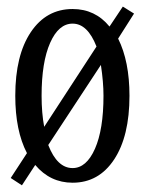

<svg xmlns="http://www.w3.org/2000/svg" viewBox="-20 -531 435 577"><path d="M85.9 -35.2 45.9 25.9 12.2 3.9 61 -70.8Q25.9 -138.2 25.9 -243.2Q25.9 -364.7 72.5 -434.3Q119.1 -503.9 198.2 -503.9Q266.1 -503.9 309.1 -451.2L349.1 -511.2L382.8 -490.2L335 -415Q369.1 -346.7 369.1 -243.2Q369.1 -121.6 323 -51.8Q276.9 18.1 198.2 18.1Q130.9 18.1 85.9 -35.2ZM112.8 -149.9 270 -391.1Q243.2 -460 198.2 -460Q156.2 -460 130.6 -402.1Q105 -344.2 105 -243.2Q105 -191.4 112.8 -149.9ZM198.2 -25.9Q239.7 -25.9 265.4 -84Q291 -142.1 291 -243.2Q291 -284.2 283.2 -335.9L125 -95.2Q151.9 -25.9 198.2 -25.9Z"/></svg>

Font: Margherita
Style: Regular
Weight: 400
Designer: James Puckett
Foundry: Dunwich Type Founders
Version: Version 1.008;hotconv 1.0.109;makeotfexe 2.5.65596